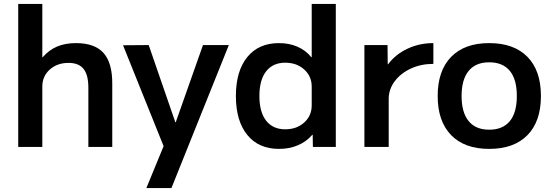

<svg xmlns="http://www.w3.org/2000/svg" viewBox="-20 -750 2818 980"><path d="M73 -730H196V-458H198Q230 -495 271.5 -512.5Q313 -530 368 -530Q464 -530 509 -479Q554 -428 553 -320V0H431V-297Q432 -365 407.5 -397Q383 -429 330 -429Q272 -429 234 -395Q196 -361 196 -308V0H73Z M815 -4 608 -519 739 -520 875 -126H877L1016 -520H1148L855 210H727Z M1184 -260Q1184 -387 1242 -458.5Q1300 -530 1404 -530Q1456 -530 1498.5 -511.5Q1541 -493 1569 -458H1571V-730H1694V0H1577L1576 -62H1574Q1544 -27 1500.5 -8.5Q1457 10 1404 10Q1300 10 1242 -61.5Q1184 -133 1184 -260ZM1436 -90Q1494 -90 1532.5 -124.5Q1571 -159 1571 -212V-308Q1571 -361 1532.5 -395.5Q1494 -430 1436 -430Q1373 -430 1338.5 -386Q1304 -342 1304 -260Q1304 -178 1338.5 -134Q1373 -90 1436 -90Z M1840 -520H1958L1959 -422H1961Q1999 -473 2060 -501.5Q2121 -530 2192 -530V-424Q2129 -424 2077 -400Q2025 -376 1994.5 -335Q1964 -294 1964 -245V0H1840Z M2214 -260Q2214 -389 2282.5 -459.5Q2351 -530 2477 -530Q2603 -530 2672 -460Q2741 -390 2741 -260Q2741 -130 2672 -60Q2603 10 2477 10Q2351 10 2282.5 -60.5Q2214 -131 2214 -260ZM2477 -88Q2546 -88 2582 -131.5Q2618 -175 2618 -260Q2618 -345 2582 -388.5Q2546 -432 2477 -432Q2408 -432 2372 -388Q2336 -344 2336 -260Q2336 -176 2372 -132Q2408 -88 2477 -88Z"/></svg>

Font: Enso SemiBold
Style: Regular
Weight: 600
Designer: Coji Morishita
Foundry: UNDERFOREST DESIGN
Version: Version 1.000